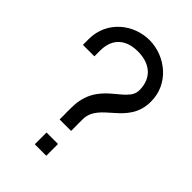

<svg xmlns="http://www.w3.org/2000/svg" viewBox="-226 -832 946 946"><g transform="rotate(45 247.5 -358.5)"><path d="M201.7 -19V-59H281.7V-19V-17V23H201.7V-17ZM103 -531V-491H23V-531C23 -659 130 -741 240.7 -740C351 -739 459 -654 458 -530C458 -365 281.7 -350 281.7 -231V-230C280.7 -207 281.7 -198 281.7 -190V-150H201.7V-190C201.7 -194 200.5 -205 201.7 -233C201.7 -424 379 -438 378 -530C378 -616 320.8 -659 240.7 -660C158 -661 103 -619 103 -531Z"/></g></svg>

Font: Nordica Plus
Style: NordicaClassicLtExt
Weight: 300
Version: Version 1.01